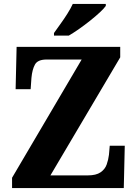

<svg xmlns="http://www.w3.org/2000/svg" viewBox="-20 -951 693 971"><path d="M41 0V-52L393 -650H216Q171 -650 157 -625Q143 -600 139 -557L135 -500H59L64 -714H588V-661L235 -64H424Q466 -64 488.5 -79.5Q511 -95 519.5 -119Q528 -143 531 -168L535 -214H611L606 0ZM253 -784Q267 -804 285.5 -829.5Q304 -855 321 -882Q338 -909 348 -931H515V-921Q506 -908 485 -888.5Q464 -869 436.5 -847Q409 -825 380.5 -805Q352 -785 328 -771H253Z"/></svg>

Font: Noto Serif SemiCondensed ExtraBold
Style: Regular
Weight: 800
Width: 4
Designer: Monotype Design Team
Foundry: Monotype Imaging Inc.
Version: Version 2.015